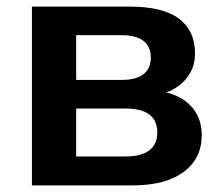

<svg xmlns="http://www.w3.org/2000/svg" viewBox="-20 -559 669 579"><path d="M76.2 -539.1H371.1Q471.2 -539.1 519.7 -502.7Q568.1 -466.3 568.1 -397.9Q568.1 -348.4 534.9 -314.2Q501.7 -280 445.3 -270.8L446.8 -286.1Q514.4 -279.5 551.4 -243.8Q588.4 -208 588.4 -151.6Q588.4 -80.8 533.7 -40.4Q479 0 380.6 0H76.2ZM454.3 -159.4Q454.3 -195.8 430.2 -213.7Q406 -231.7 359.1 -231.7H209.7V-87.2H359.1Q406 -87.2 430.2 -105.5Q454.3 -123.8 454.3 -159.4ZM434.8 -385.5Q434.8 -418.9 412.4 -435.9Q389.9 -452.9 345.7 -452.9H209.7V-317.9H345.7Q389.9 -317.9 412.4 -335Q434.8 -352.1 434.8 -385.5Z"/></svg>

Font: Min Sans VF VF
Style: Regular
Weight: 400
Designer: Jinseong-Kim, NotoSansCJK, Nunito
Foundry: Jinseong-Kim
Version: Version 1.420;Glyphs 3.1.2 (3151)